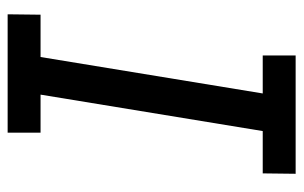

<svg xmlns="http://www.w3.org/2000/svg" viewBox="-162 -612 775 490"><g transform="rotate(-90 225.0 -367.5)"><path d="M26 0 27 -84H135L228 -651H131V-735H433L432 -651H324L231 -84H328V0Z"/></g></svg>

Font: Iosevka Custom Medium
Style: Italic
Weight: 500
Italic angle: -9°
Designer: Belleve Invis
Foundry: Belleve Invis
Version: Version 27.0.1